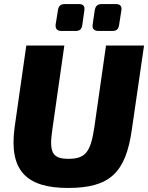

<svg xmlns="http://www.w3.org/2000/svg" viewBox="-20 -915 732 949"><path d="M368 -895H303C279 -895 269 -886 266 -862L255 -794C253 -773 262 -762 284 -762H353C375 -762 384 -771 387 -793L397 -864C400 -885 392 -895 368 -895ZM551 -895H484C462 -895 452 -886 448 -863L438 -794C435 -773 445 -762 467 -762H535C557 -762 566 -771 569 -794L580 -864C583 -885 574 -895 551 -895ZM692 -690H504L446 -284C428 -166 404 -130 319 -130C237 -130 222 -163 239 -277L298 -690H110L52 -284C23 -68 115 14 316 14C523 14 602 -61 632 -277Z"/></svg>

Font: Exo 2 Extra Bold
Style: Italic
Weight: 800
Italic angle: -8°
Designer: Natanael Gama
Version: Version 1.001;PS 001.001;hotconv 1.0.88;makeotf.lib2.5.64775